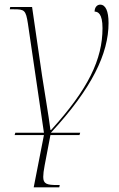

<svg xmlns="http://www.w3.org/2000/svg" viewBox="-20 -566 514 826"><path d="M43 15H169L125 240H235L237 230H226C181 230 166 225 166 195C166 183 168 167 172 146L197 15H322L325 5H199C375 -185 447 -335 447 -467C447 -519 434 -546 411 -546C398 -546 387 -535 387 -516C401 -516 421 -508 421 -445C421 -311 360 -183 200 -7H197C189 -71 171 -173 161 -240L118 -536H24L22 -526H39C85 -526 91 -523 100 -465L169 5H46Z"/></svg>

Font: Noto Serif Display Thin
Style: Italic
Weight: 100
Italic angle: -12°
Designer: Monotype Design Team
Foundry: Monotype Imaging Inc.
Version: Version 2.009